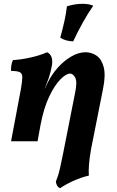

<svg xmlns="http://www.w3.org/2000/svg" viewBox="-20 -741 616 1007"><path d="M38 0 90 -276Q97 -317 97 -336.5Q97 -356 83.5 -362.5Q70 -369 38 -369Q37 -383 39.5 -398.5Q42 -414 48 -426Q90 -428 141 -439.5Q192 -451 227 -467Q259 -452 253 -402Q247 -365 236 -333Q225 -301 215 -278V-276L232 -311Q251 -350 283 -386Q315 -422 353.5 -444.5Q392 -467 429 -467Q460 -467 486.5 -449Q513 -431 524 -388.5Q535 -346 520 -273L458 39Q450 83 447 119Q444 155 446 180Q407 189 368.5 206Q330 223 295 246Q284 241 279 231.5Q274 222 273 211Q279 197 284 181.5Q289 166 295 140Q301 114 310 69L374 -255Q386 -313 374.5 -334Q363 -355 347 -355Q327 -355 297 -325Q267 -295 238.5 -235.5Q210 -176 193 -88L177 0ZM364 -524Q325 -525 296 -543Q309 -590 318 -631Q327 -672 331 -708Q374 -721 413 -721Q447 -721 469 -711Q440 -669 412.5 -619.5Q385 -570 364 -524Z"/></svg>

Font: Vollkorn
Style: Bold Italic
Weight: 700
Italic angle: -11°
Designer: Friedrich Althausen
Foundry: Friedrich Althausen
Version: Version 5.000; ttfautohint (v1.8.3)